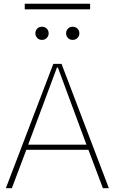

<svg xmlns="http://www.w3.org/2000/svg" viewBox="-20 -984 600 1004"><path d="M451.2 -964.4H109.4V-935.1H451.2ZM117.7 -200.7H442.4L518.1 0H549.3L301.8 -649.9H258.8L10.7 0H42ZM277.8 -630.9H282.7L432.1 -227.5H127.4ZM165 -810.1Q165 -795.9 174.6 -785.6Q184.1 -775.4 199.2 -775.4Q214.8 -775.4 224.6 -785.6Q234.4 -795.9 234.4 -810.1Q234.4 -824.2 224.6 -834.2Q214.8 -844.2 199.2 -844.2Q184.1 -844.2 174.6 -834.2Q165 -824.2 165 -810.1ZM325.7 -810.1Q325.7 -795.9 335.2 -785.6Q344.7 -775.4 359.9 -775.4Q375.5 -775.4 385.3 -785.6Q395 -795.9 395 -810.1Q395 -824.2 385.3 -834.2Q375.5 -844.2 359.9 -844.2Q344.7 -844.2 335.2 -834.2Q325.7 -824.2 325.7 -810.1Z"/></svg>

Font: Estedad-FD VF
Style: Regular
Weight: 100
Designer: Amin Abedi
Version: Version 7.3